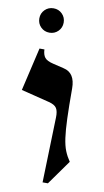

<svg xmlns="http://www.w3.org/2000/svg" viewBox="-90 -822 479 885"><g transform="rotate(10 149.0 -379.5)"><path d="M235 -430Q235 -345 237 -290Q239 -235 244 -199.5Q249 -164 258.5 -140.5Q268 -117 283 -95L201 20H176L185 -285Q186 -314 177 -328.5Q168 -343 140 -350L8 -383L55 -585H78Q79 -560 89.5 -547Q100 -534 130 -527L180 -515Q235 -503 235 -430ZM87 -665Q63 -665 46.5 -681.5Q30 -698 30 -722Q30 -746 46.5 -762.5Q63 -779 87 -779Q111 -779 127.5 -762.5Q144 -746 144 -722Q144 -698 127.5 -681.5Q111 -665 87 -665Z"/></g></svg>

Font: Bona Nova
Style: Bold
Weight: 700
Designer: Mateusz Machalski
Foundry: Capitalics
Version: Version 4.001; ttfautohint (v1.8.3)